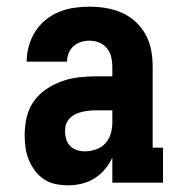

<svg xmlns="http://www.w3.org/2000/svg" viewBox="-20 -548 540 576"><path d="M184 8Q165 8 146 4Q127 0 111.5 -10.5Q96 -21 84.5 -36.5Q73 -52 66 -69.5Q59 -87 56.5 -105.5Q54 -124 54 -143Q54 -170 60 -196Q66 -222 81 -243.5Q96 -265 118 -280Q140 -295 165 -304Q190 -313 216 -316Q242 -319 269 -319H317V-348Q317 -363 313.5 -377.5Q310 -392 300.5 -403.5Q291 -415 277 -420.5Q263 -426 248 -426Q235 -426 222.5 -422Q210 -418 200.5 -409.5Q191 -401 186 -388.5Q181 -376 181 -363H60Q60 -387 66.5 -410Q73 -433 85.5 -453Q98 -473 116.5 -488Q135 -503 156.5 -512Q178 -521 201.5 -524.5Q225 -528 248 -528Q273 -528 297.5 -524Q322 -520 345 -510Q368 -500 386.5 -483Q405 -466 417 -444Q429 -422 433.5 -397.5Q438 -373 438 -348V-105H469V0H317V-75Q308 -56 294.5 -40Q281 -24 263.5 -13Q246 -2 225.5 3Q205 8 184 8ZM234 -94Q251 -94 267.5 -99.5Q284 -105 295.5 -117.5Q307 -130 312 -146.5Q317 -163 317 -180V-217H269Q258 -217 247.5 -216Q237 -215 226.5 -212.5Q216 -210 206.5 -205.5Q197 -201 189.5 -193.5Q182 -186 178.5 -176Q175 -166 175 -155Q175 -143 178.5 -131Q182 -119 190 -110.5Q198 -102 210 -98Q222 -94 234 -94Z"/></svg>

Font: Iosevka Curly Slab Extrabold
Style: Regular
Weight: 800
Monospace: yes
Designer: Belleve Invis
Foundry: Belleve Invis
Version: Version 22.1.2; ttfautohint (v1.8.4)